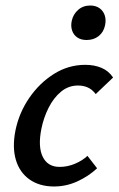

<svg xmlns="http://www.w3.org/2000/svg" viewBox="-20 -665 430 696"><path d="M176 11Q123 11 87 -14.5Q51 -40 37.5 -85.5Q24 -131 36 -192Q49 -256 86 -310Q123 -364 175.5 -397Q228 -430 289 -430Q322 -430 348 -419Q374 -408 390 -384L327 -324Q314 -341 298 -348Q282 -355 263 -355Q228 -355 201 -332.5Q174 -310 156 -274Q138 -238 130 -198Q117 -133 135 -96.5Q153 -60 196 -60Q225 -60 252 -71.5Q279 -83 297 -100L332 -55Q301 -26 260.5 -7.5Q220 11 176 11ZM294 -520Q274 -520 260.5 -529Q247 -538 241.5 -554Q236 -570 240 -589Q245 -613 263 -629Q281 -645 307 -645Q327 -645 340.5 -635.5Q354 -626 359.5 -610Q365 -594 361 -574Q356 -549 338 -534.5Q320 -520 294 -520Z"/></svg>

Font: Ysabeau Office SemiBold
Style: Italic
Weight: 600
Italic angle: -12°
Designer: Christian Thalmann (Catharsis Fonts)
Version: Version 2.001;gftools[0.9.30]; featfreeze: tnum,lnum,ss02